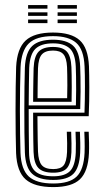

<svg xmlns="http://www.w3.org/2000/svg" viewBox="-20 -737 412 764"><path d="M192 7.5Q117.2 7.5 82.2 -23.1Q47.2 -53.8 44 -127.8Q43 -160.2 42.4 -204.4Q41.8 -248.5 41.8 -296.8Q41.8 -345 42.4 -390.4Q43 -435.8 44.2 -470.5Q47.8 -544 82.1 -575.8Q116.5 -607.5 191 -607.5Q262.8 -607.5 296.8 -577.2Q330.8 -547 334 -473.2Q334.5 -458.2 334.9 -436.8Q335.2 -415.2 335.4 -389.2Q335.5 -363.2 334.9 -334.1Q334.2 -305 333 -274.5H129Q129.2 -248.8 129.5 -223.9Q129.8 -199 130.1 -176.4Q130.5 -153.8 131.2 -134Q132.8 -96 146 -80.1Q159.2 -64.2 192 -64.2Q221.2 -64.2 233.1 -78.9Q245 -93.5 246.8 -132Q247.5 -146 247.2 -166.9Q247 -187.8 245.8 -212.8H263.2Q264.2 -187 264.5 -166.5Q264.8 -146 264.2 -131.2Q262.2 -85.5 246.1 -67.6Q230 -49.8 192 -49.8Q150.5 -49.8 132.9 -68.4Q115.2 -87 113.5 -132.2Q113 -151.8 112.5 -178.4Q112 -205 111.9 -234Q111.8 -263 111.8 -288.8H316.2Q317.2 -316.2 317.6 -342.9Q318 -369.5 318 -393.6Q318 -417.8 317.6 -437.9Q317.2 -458 316.5 -472.8Q313.5 -540.2 283 -566.8Q252.5 -593.2 191 -593.2Q124.2 -593.2 94.5 -564.1Q64.8 -535 61.8 -469.5Q60.5 -434 59.9 -388.9Q59.2 -343.8 59.2 -296.2Q59.2 -248.8 59.9 -205.1Q60.5 -161.5 61.5 -129.2Q64.2 -62.5 94.6 -34.6Q125 -6.8 192 -6.8Q256.8 -6.8 285.1 -34.5Q313.5 -62.2 316.5 -128.8Q317 -139.8 317 -153.5Q317 -167.2 316.6 -182.5Q316.2 -197.8 315.5 -212.8H333Q334 -192.2 334.4 -169.4Q334.8 -146.5 334 -128Q330.8 -54.8 298.1 -23.6Q265.5 7.5 192 7.5ZM192 -21Q134 -21 107.8 -45.6Q81.5 -70.2 79 -130Q77.8 -164 77.2 -208.6Q76.8 -253.2 76.8 -300.9Q76.8 -348.5 77.4 -392.4Q78 -436.2 79 -468.2Q81.8 -529 108.2 -554Q134.8 -579 191 -579Q244.2 -579 270.4 -555.6Q296.5 -532.2 299 -472.2Q299.8 -456.2 300.2 -430.5Q300.8 -404.8 300.6 -372.2Q300.5 -339.8 299.2 -303H94.2Q94.2 -253 94.5 -214.1Q94.8 -175.2 95.5 -131.2Q96.2 -79.5 117.9 -57.5Q139.5 -35.5 192 -35.5Q237.5 -35.5 258.2 -55.9Q279 -76.2 281.5 -129.8Q282.2 -146 282 -167.2Q281.8 -188.5 280.5 -212.8H298Q299 -190 299.4 -168.4Q299.8 -146.8 299 -129.2Q296.2 -69.8 272.1 -45.4Q248 -21 192 -21ZM94.2 -317.5H282Q283 -349.5 283 -379.1Q283 -408.8 282.6 -432.8Q282.2 -456.8 281.5 -471.8Q279.2 -524.8 257.1 -544.6Q235 -564.5 191 -564.5Q143.8 -564.5 121.2 -542.9Q98.8 -521.2 96.2 -467.2Q95.5 -443.8 95 -402.1Q94.5 -360.5 94.2 -317.5ZM111.8 -331.8Q112 -351.8 112.1 -374.6Q112.2 -397.5 112.8 -421Q113.2 -444.5 113.8 -466.2Q115.8 -512.8 133.6 -531.5Q151.5 -550.2 191 -550.2Q229 -550.2 245.6 -532.1Q262.2 -514 264.2 -470.2Q264.8 -458.5 265.1 -437.8Q265.5 -417 265.5 -389.8Q265.5 -362.5 264.8 -331.8ZM129.5 -346.2H247.2Q248 -372.8 248 -397.2Q248 -421.8 247.6 -440.8Q247.2 -459.8 246.8 -469.8Q245 -506.8 232.2 -521.2Q219.5 -535.8 191 -535.8Q160 -535.8 146.4 -520.2Q132.8 -504.8 131.2 -465.5Q130.8 -448.2 130.4 -429.4Q130 -410.5 129.8 -389.9Q129.5 -369.2 129.5 -346.2ZM209.2 -702.5V-716.8H286V-702.5ZM91.8 -645V-659.2H168.8V-645ZM91.8 -673.8V-688H168.8V-673.8ZM91.8 -702.5V-716.8H168.8V-702.5ZM209.2 -645V-659.2H286V-645ZM209.2 -673.8V-688H286V-673.8Z"/></svg>

Font: Big Shoulders Inline Display Thin SemiBold
Style: Regular
Weight: 600
Version: Version 2.002